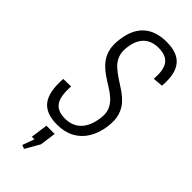

<svg xmlns="http://www.w3.org/2000/svg" viewBox="-294 -747 1007 1007"><g transform="rotate(45 209.0 -244.0)"><path d="M171 7Q88 7 53 -39Q18 -85 25 -186L82 -187Q77 -112 99.5 -78.5Q122 -45 178 -45Q233 -45 266 -79Q299 -113 308 -176Q314 -216 303 -242.5Q292 -269 270.5 -288.5Q249 -308 222.5 -324Q196 -340 169.5 -358.5Q143 -377 122 -401Q101 -425 91 -459Q81 -493 88 -543Q99 -625 145.5 -666Q192 -707 272 -707Q354 -707 389 -662.5Q424 -618 416 -527L360 -522Q366 -591 343 -623Q320 -655 264 -655Q213 -655 183 -627Q153 -599 145 -543Q139 -503 150 -475.5Q161 -448 182.5 -428.5Q204 -409 230.5 -392Q257 -375 283.5 -357Q310 -339 331 -315.5Q352 -292 362 -258.5Q372 -225 366 -177Q358 -118 332.5 -77Q307 -36 266.5 -14.5Q226 7 171 7ZM197 50 185 139 139 219 118 211 159 98 181 145H123L136 50Z"/></g></svg>

Font: Pathway Extreme Condensed Thin
Style: Italic
Weight: 250
Width: 3
Italic angle: -8°
Version: Version 1.001;gftools[0.9.26]